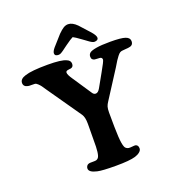

<svg xmlns="http://www.w3.org/2000/svg" viewBox="-158 -1029 1085 1168"><g transform="rotate(-20 384.5 -444.5)"><path d="M361.3 -782.7Q354.5 -777.8 345 -770.8Q335.4 -763.7 331.1 -760.5Q326.7 -757.3 320.8 -753.4Q314.9 -749.5 311.5 -747.8Q308.1 -746.1 304 -744.9Q299.8 -743.7 296.4 -743.7Q271.5 -743.7 271.5 -761.7Q271.5 -774.4 288.1 -794.4L347.7 -861.3Q367.7 -881.3 382.3 -890.4Q397 -899.4 412.6 -899.4Q439.9 -899.4 469.2 -870.1L529.8 -803.2Q553.2 -776.4 553.2 -761.7Q553.2 -752.9 546.4 -748.3Q539.6 -743.7 528.3 -743.7Q525.4 -743.7 522.2 -744.4Q519 -745.1 515.1 -747.1Q511.2 -749 508.1 -750.7Q504.9 -752.4 499.3 -756.3Q493.7 -760.3 489.5 -763.4Q485.4 -766.6 477.1 -772.5Q468.8 -778.3 462.9 -782.7Q424.3 -811 412.6 -815.9Q398.4 -809.6 361.3 -782.7ZM456.5 -468.3 503.9 -552.7Q539.6 -615.2 539.6 -624.5Q539.6 -640.1 522 -640.6Q517.6 -641.1 506.6 -641.4Q495.6 -641.6 491.2 -642.6Q483.4 -644 477.8 -649.9Q472.2 -655.8 472.2 -667Q472.2 -682.1 483.2 -691.2Q494.1 -700.2 526.9 -705.8Q559.6 -711.4 617.2 -711.4Q688.5 -711.4 714.8 -701.9Q741.2 -692.4 741.2 -670.9Q741.2 -643.6 714.4 -640.1Q707.5 -638.2 694.1 -637.7Q680.7 -637.2 671.4 -635.7Q661.6 -635.3 654.1 -631.1Q646.5 -627 636 -613.3Q625.5 -599.6 619.6 -590.3Q613.8 -581.1 596.7 -552.7L481.9 -374Q472.2 -359.9 468 -346.4Q463.9 -333 463.9 -308.6Q463.9 -204.1 466.8 -153.6Q469.7 -103 478.5 -83Q484.4 -69.3 502.4 -65.4Q512.2 -64.5 526.4 -66.2Q540.5 -67.9 546.9 -66.9Q564 -62.5 564 -41Q564 -28.3 551.3 -17.8Q538.6 -7.3 519.5 -1.5Q481.9 9.8 393.1 9.8Q304.7 9.8 273.9 2.4Q223.6 -8.8 223.6 -33.7Q223.6 -43 229 -50.5Q234.4 -58.1 243.7 -60.1Q249.5 -61.5 265.1 -61.3Q280.8 -61 290 -62.5Q305.7 -66.9 311 -85Q316.9 -104 318.1 -140.9Q319.3 -177.7 319.3 -272.5Q319.3 -284.7 319.3 -291Q319.3 -331.1 305.7 -351.6L154.3 -569.3Q141.1 -589.4 134.5 -598.4Q127.9 -607.4 117.9 -616.9Q107.9 -626.5 99.6 -627.4Q92.8 -628.4 76.4 -627.9Q60.1 -627.4 54.7 -629.4Q27.8 -634.8 27.8 -658.7Q27.8 -685.1 65.4 -696.3Q107.4 -710.4 211.4 -710.4Q300.8 -710.4 330.6 -695.8Q354.5 -687 354.5 -665Q354.5 -644.5 336.9 -640.6Q335.4 -640.6 327.9 -639.6Q320.3 -638.7 316.4 -637.7Q303.7 -635.7 303.7 -625Q303.7 -611.3 325.2 -580.1L406.7 -458Q415 -444.8 427.7 -444.8Q443.4 -444.8 456.5 -468.3Z"/></g></svg>

Font: Cooper* SemiBold
Style: Regular
Weight: 600
Designer: Owen Earl
Foundry: indestructible type*
Version: Version 0.001